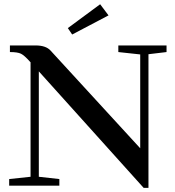

<svg xmlns="http://www.w3.org/2000/svg" viewBox="-20 -878 828 908"><path d="M321.3 -714.8 300.8 -745.1 453.6 -857.9 493.2 -805.2ZM23.4 0V-31.2L124.5 -42V-583.5L122.1 -585.9Q95.2 -616.2 79.1 -624Q63 -631.8 26.9 -631.8V-663.1H147.9Q196.8 -663.1 218.8 -639.2L643.1 -176.8V-620.6L539.6 -631.8V-663.1H767.6V-631.8L682.1 -621.6V10.3H659.2L163.6 -540.5V-42L260.7 -31.2V0Z"/></svg>

Font: Elstob 10pt Medium
Style: Regular
Weight: 500
Designer: Peter S. Baker
Version: Version 1.015